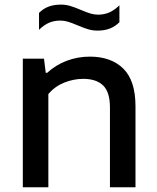

<svg xmlns="http://www.w3.org/2000/svg" viewBox="-20 -792 663 812"><path d="M76.5 -544H166L173.5 -484H179.5Q215 -517 261.8 -534.8Q308.5 -552.5 360 -552.5Q450 -552.5 501.5 -501.8Q553 -451 553 -342.5V0H445V-337.5Q445 -402.5 416.2 -430.5Q387.5 -458.5 332 -458.5Q291.5 -458.5 252 -442.8Q212.5 -427 184.5 -394.5V0H76.5ZM306.5 -685.5Q283 -695.5 267.2 -700.2Q251.5 -705 236 -705Q209 -705 187.5 -695.8Q166 -686.5 145 -666V-737.5Q163 -755.5 185.5 -764Q208 -772.5 237.5 -772.5Q258.5 -772.5 278.2 -766.5Q298 -760.5 323.5 -749.5Q347 -739.5 362.8 -734.8Q378.5 -730 394 -730Q421 -730 442.5 -739.5Q464 -749 485 -769.5V-698Q467 -680 444.2 -671.2Q421.5 -662.5 392.5 -662.5Q371.5 -662.5 351.8 -668.5Q332 -674.5 306.5 -685.5Z"/></svg>

Font: Encode Sans Semi Expanded Medium
Style: Regular
Weight: 500
Width: 6
Designer: Multiple Designers
Foundry: Impallari Type
Version: Version 2.000